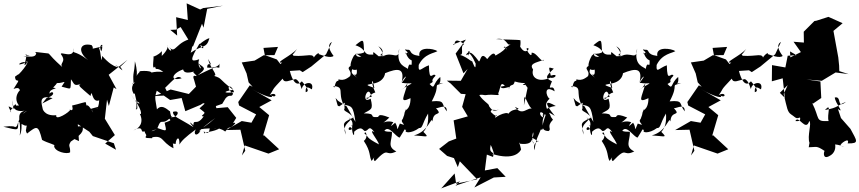

<svg xmlns="http://www.w3.org/2000/svg" viewBox="-40 -843 5147 1150"><path d="M239 -256C301 -274 276 -306 257 -282C251 -316 325 -311 278 -318C341 -380 265 -350 272 -349C340 -332 366 -380 329 -324C390 -310 382 -297 385 -368C406 -341 401 -324 445 -341C421 -331 442 -321 502 -268C513 -323 507 -223 554 -242C552 -179 521 -185 555 -205C480 -183 508 -200 518 -169C472 -249 482 -184 474 -229C477 -237 432 -219 392 -211C406 -159 363 -197 381 -187C379 -172 289 -116 297 -153C218 -145 213 -203 216 -190C212 -216 183 -280 275 -255L213 -223ZM650 -454C693 -426 703 -406 683 -440C685 -444 650 -420 572 -508C566 -442 566 -529 553 -556C602 -577 544 -591 566 -535C580 -563 562 -564 587 -567C477 -546 534 -545 508 -573C436 -590 423 -533 488 -483C397 -552 396 -511 400 -554C407 -486 317 -539 325 -518C361 -471 314 -468 333 -441C228 -535 270 -520 231 -525C180 -530 158 -536 177 -526C175 -492 127 -508 101 -504C185 -524 92 -504 118 -519C119 -475 89 -427 124 -469C92 -482 44 -443 101 -463C161 -507 93 -411 58 -386C130 -401 95 -422 50 -384C52 -332 98 -397 41 -310C100 -334 59 -269 113 -314C88 -328 30 -263 74 -211C40 -215 11 -171 27 -171C-11 -244 32 -173 60 -200C52 -252 39 -165 34 -242C31 -170 83 -176 108 -180C48 -161 91 -117 78 -31C106 -85 65 -158 122 -179C59 -142 73 -82 52 -83C27 -59 97 -98 -20 -84C80 -59 66 -61 70 -115C136 -61 121 -121 116 -64C155 -67 96 -89 122 -43C181 -89 189 -97 212 -5C244 14 300 25 284 30C285 66 362 83 380 69C382 28 365 36 384 5C472 -51 454 -68 456 -86C393 -91 400 -68 356 -32L433 2L426 -99L495 -54L516 -28L642 15L655 54L590 17L648 -34L588 -132L601 -246L612 -208L641 -319L658 -309L611 -395L724 -485L677 -440Z M949 -317C1003 -370 1024 -396 1048 -374C975 -354 988 -403 1056 -427C1059 -435 1049 -390 1128 -417C1145 -419 1162 -460 1160 -438C1055 -437 1138 -442 1118 -409C1169 -360 1102 -417 1122 -366L1134 -324L1091 -280L982 -307L921 -280L870 -267L971 -272ZM1181 -173C1198 -162 1149 -146 1180 -146C1134 -78 1117 -148 1118 -77C1155 -66 1058 -151 1119 -81C1031 -137 996 -142 996 -173C1051 -189 1016 -125 978 -145C959 -120 1012 -130 946 -108C959 -52 961 -56 903 -76C931 -151 925 -76 992 -150C961 -78 1006 -90 985 -142C1001 -105 981 -149 978 -179C982 -163 936 -231 900 -188C890 -264 879 -251 913 -337L893 -304L979 -244L1048 -256L1070 -177L1161 -215L1177 -225L1245 -205L1291 -221L1311 -254C1336 -284 1348 -255 1356 -283C1304 -319 1341 -352 1362 -291C1294 -282 1296 -296 1356 -305C1261 -378 1295 -371 1241 -389C1270 -391 1218 -435 1206 -490C1246 -425 1200 -486 1201 -438C1300 -429 1272 -503 1274 -438C1248 -435 1280 -460 1144 -392C1197 -433 1190 -434 1145 -465C1193 -411 1133 -433 1153 -488C1098 -469 1097 -482 1155 -582C1173 -533 1195 -561 1157 -574C1142 -574 1215 -623 1214 -612C1196 -550 1172 -576 1102 -527C1121 -582 1100 -580 1134 -616C1007 -602 1014 -508 971 -565C1008 -522 962 -540 963 -573C966 -563 965 -543 929 -508C928 -561 943 -527 876 -502C889 -522 863 -413 889 -444C895 -415 895 -446 938 -412C881 -419 840 -400 869 -405C868 -426 772 -416 798 -414C754 -371 799 -367 768 -476C765 -397 754 -414 760 -346C793 -361 727 -339 761 -281C833 -307 803 -264 754 -347C763 -285 799 -177 774 -189C767 -202 780 -160 777 -236C809 -230 799 -193 743 -278C815 -186 810 -150 797 -162C823 -111 796 -73 759 -62C833 -101 790 -34 832 -61C808 -92 839 -6 861 -19C840 -62 859 -49 910 -76C893 -71 851 -31 869 -87C824 -8 815 -18 871 -15C888 -64 818 -69 855 -17C945 -40 919 5 999 45C994 -38 968 24 1013 18C1009 -2 1036 -45 1035 23C1045 3 1070 -22 1133 -68C1114 -38 1140 -20 1162 -62C1148 -48 1137 -53 1249 -136C1146 -42 1124 -72 1216 -74C1209 -11 1165 -83 1186 -41C1164 -52 1249 -51 1279 -78C1205 -69 1264 -90 1309 -55C1338 -98 1327 -59 1369 -103C1361 -122 1340 -78 1375 -137L1324 -201L1256 -195L1237 -269L1155 -194ZM980 -664 1027 -666 1007 -662 1042 -681 1115 -562 1170 -701 1179 -677 1201 -790 1296 -809 1178 -795 1159 -786 1078 -823 1085 -723 1015 -740 1021 -630Z M1604 -513 1539 -512 1485 -480 1408 -469 1437 -403 1449 -350 1473 -323 1456 -332 1387 -232 1392 -211 1494 -158 1466 -108 1408 -118 1314 -64 1400 -66 1429 60 1409 88 1426 28 1568 77 1632 51 1540 -34 1535 -28 1572 -153 1513 -202 1587 -242 1468 -310C1552 -260 1607 -252 1584 -271C1623 -251 1616 -298 1575 -273C1609 -320 1576 -291 1653 -372C1663 -341 1693 -363 1731 -369C1759 -359 1766 -301 1768 -312C1775 -352 1845 -363 1828 -308C1824 -307 1787 -343 1791 -291C1808 -295 1813 -304 1768 -356C1734 -318 1709 -365 1696 -418L1756 -422L1773 -411L1825 -445L1913 -518L1948 -592C1943 -588 1908 -574 1958 -508C1940 -492 1889 -512 1869 -519C1876 -541 1820 -490 1842 -482C1843 -534 1803 -502 1718 -509C1706 -532 1689 -477 1740 -551C1707 -509 1598 -464 1650 -468C1623 -447 1577 -412 1687 -398L1618 -487L1546 -513L1538 -556L1625 -562Z M2152 -256C2174 -239 2164 -278 2208 -289C2174 -365 2192 -383 2202 -316C2136 -339 2164 -334 2192 -342C2273 -353 2268 -421 2265 -404C2345 -437 2385 -436 2366 -351C2379 -383 2415 -408 2366 -347C2438 -335 2453 -363 2365 -307C2373 -315 2376 -303 2401 -345C2382 -262 2346 -221 2419 -255C2419 -175 2371 -179 2392 -187C2375 -157 2391 -176 2372 -130C2349 -110 2412 -83 2355 -103C2330 -44 2349 -76 2327 -108C2291 -77 2301 -88 2316 -111C2257 -131 2226 -76 2292 -139C2210 -172 2237 -138 2218 -142C2164 -138 2223 -164 2139 -164C2183 -190 2197 -184 2180 -252C2119 -215 2161 -332 2179 -281L2187 -264ZM1970 -256C1987 -196 1979 -214 1992 -206C2044 -241 2018 -229 2024 -195C2012 -174 2043 -180 2077 -139C1993 -102 2025 -100 2031 -37C1999 -111 2091 -120 2048 -139C2099 -101 2046 -67 2073 -101C2057 -56 2092 9 2078 -76C2022 -34 2059 -127 2075 -49C2129 -99 2134 -58 2146 -58C2170 -60 2167 -99 2203 -51C2159 -78 2224 -4 2230 22C2145 -22 2172 -23 2143 -43C2148 -68 2170 -22 2139 1C2184 68 2169 92 2186 121C2235 55 2181 110 2206 122C2296 27 2261 100 2334 64C2276 35 2308 2 2308 -50C2304 -59 2291 -49 2262 -59C2288 -99 2331 -21 2354 -19C2398 -87 2374 -64 2393 -65C2376 -47 2423 -41 2470 -76C2493 -74 2487 -101 2524 -163C2527 -113 2521 -81 2496 -53C2536 -14 2514 -28 2439 -32C2530 -55 2542 -152 2551 -115C2552 -187 2621 -141 2568 -199C2568 -180 2639 -235 2636 -176C2600 -221 2632 -244 2546 -236C2607 -350 2542 -324 2615 -345C2559 -343 2605 -321 2597 -382C2549 -342 2568 -301 2533 -340C2575 -363 2526 -346 2569 -390C2552 -415 2531 -340 2529 -452C2484 -437 2464 -399 2468 -454C2502 -523 2563 -524 2580 -537C2556 -553 2461 -567 2472 -508C2400 -517 2432 -548 2398 -545C2361 -554 2423 -523 2405 -517C2434 -572 2392 -507 2387 -526C2392 -537 2394 -494 2426 -481C2428 -420 2414 -491 2402 -429C2400 -443 2327 -443 2351 -552C2348 -473 2314 -539 2254 -506C2229 -506 2276 -512 2226 -566C2258 -548 2258 -525 2237 -513C2276 -504 2269 -509 2228 -506C2201 -526 2192 -543 2196 -516C2127 -511 2165 -546 2089 -572C2143 -616 2136 -608 2141 -529C2083 -504 2063 -548 2124 -502C2067 -502 2114 -538 2080 -510C2037 -433 2072 -418 2097 -426C2104 -357 2052 -434 2103 -372C2078 -405 2046 -392 2084 -459C2012 -431 2074 -428 2057 -387C2003 -342 1983 -383 1987 -359C1961 -361 1968 -297 1957 -328C2027 -321 1981 -293 2017 -217C2067 -206 2075 -211 2089 -113L2036 -206L1985 -239Z M3100 -257C3106 -278 3127 -193 3151 -190C3120 -207 3090 -141 3044 -203C3111 -173 3003 -214 2995 -131C3037 -191 2952 -160 2926 -137C2931 -180 2954 -118 2899 -173C2905 -197 2919 -176 2955 -188C2920 -179 2914 -170 2888 -209C2898 -222 2805 -254 2813 -348L2744 -289C2856 -249 2802 -285 2866 -273C2926 -282 2957 -263 2944 -284C2958 -311 2955 -361 2984 -329C2914 -315 2959 -315 2878 -381C2905 -312 2884 -373 2888 -345C2884 -264 2968 -288 2955 -336C2956 -286 3032 -345 3006 -308C3019 -350 3034 -318 3043 -355C3108 -335 3143 -356 3091 -337C3108 -318 3164 -387 3099 -353C3106 -333 3106 -339 3120 -317L3098 -212ZM2688 270 2703 264 2839 219 2801 280 2918 220 2989 216 2939 164 2864 178 2876 83 2913 97C2926 56 2885 86 2899 25C2902 27 2934 106 2908 79C3040 120 3075 66 3081 52C3073 12 3063 1 3076 18C3178 30 3126 -44 3158 17C3149 14 3143 -17 3153 -51C3165 -17 3112 14 3146 -6C3139 -37 3194 19 3184 1C3208 -2 3144 0 3162 57C3169 -15 3190 -39 3199 -67C3232 -60 3186 -115 3232 -166C3211 -101 3191 -60 3246 -58C3267 -72 3230 -83 3272 -126C3231 -178 3240 -176 3283 -149C3213 -234 3229 -243 3289 -208C3222 -201 3203 -161 3214 -139C3185 -151 3189 -193 3223 -155C3216 -138 3200 -181 3262 -137C3251 -179 3204 -208 3252 -252C3232 -261 3213 -339 3282 -296C3274 -351 3233 -280 3266 -356C3225 -377 3225 -382 3277 -432C3240 -442 3247 -445 3259 -390C3308 -406 3286 -369 3256 -378C3186 -345 3138 -379 3153 -426C3128 -462 3165 -466 3219 -485C3204 -460 3175 -531 3144 -527C3149 -479 3089 -575 3127 -551C3136 -571 3112 -495 3072 -570C3034 -514 3085 -532 3077 -602C3061 -606 2980 -605 2931 -609C3004 -621 2991 -562 3020 -579C2950 -526 2985 -593 2996 -544C2978 -574 3018 -559 2928 -510C2924 -517 2919 -542 2878 -489C2838 -541 2838 -469 2828 -476C2775 -548 2768 -529 2768 -508C2751 -559 2799 -530 2752 -512C2763 -556 2796 -492 2809 -462C2809 -405 2793 -475 2772 -509C2813 -437 2765 -504 2714 -514C2744 -514 2711 -568 2740 -578C2666 -637 2691 -556 2674 -577L2751 -606L2689 -522L2736 -404L2761 -430L2720 -359L2636 -360L2659 -343L2721 -281L2749 -279L2728 -203L2762 -146L2677 -122L2693 -13L2648 4L2590 49L2638 91L2679 104L2702 158L2714 123L2818 231L2692 257L2683 196L2604 284L2598 287L2715 243Z M3577 -256C3599 -239 3589 -278 3633 -289C3599 -365 3617 -383 3627 -316C3561 -339 3589 -334 3617 -342C3698 -353 3693 -421 3690 -404C3770 -437 3810 -436 3791 -351C3804 -383 3840 -408 3791 -347C3863 -335 3878 -363 3790 -307C3798 -315 3801 -303 3826 -345C3807 -262 3771 -221 3844 -255C3844 -175 3796 -179 3817 -187C3800 -157 3816 -176 3797 -130C3774 -110 3837 -83 3780 -103C3755 -44 3774 -76 3752 -108C3716 -77 3726 -88 3741 -111C3682 -131 3651 -76 3717 -139C3635 -172 3662 -138 3643 -142C3589 -138 3648 -164 3564 -164C3608 -190 3622 -184 3605 -252C3544 -215 3586 -332 3604 -281L3612 -264ZM3395 -256C3412 -196 3404 -214 3417 -206C3469 -241 3443 -229 3449 -195C3437 -174 3468 -180 3502 -139C3418 -102 3450 -100 3456 -37C3424 -111 3516 -120 3473 -139C3524 -101 3471 -67 3498 -101C3482 -56 3517 9 3503 -76C3447 -34 3484 -127 3500 -49C3554 -99 3559 -58 3571 -58C3595 -60 3592 -99 3628 -51C3584 -78 3649 -4 3655 22C3570 -22 3597 -23 3568 -43C3573 -68 3595 -22 3564 1C3609 68 3594 92 3611 121C3660 55 3606 110 3631 122C3721 27 3686 100 3759 64C3701 35 3733 2 3733 -50C3729 -59 3716 -49 3687 -59C3713 -99 3756 -21 3779 -19C3823 -87 3799 -64 3818 -65C3801 -47 3848 -41 3895 -76C3918 -74 3912 -101 3949 -163C3952 -113 3946 -81 3921 -53C3961 -14 3939 -28 3864 -32C3955 -55 3967 -152 3976 -115C3977 -187 4046 -141 3993 -199C3993 -180 4064 -235 4061 -176C4025 -221 4057 -244 3971 -236C4032 -350 3967 -324 4040 -345C3984 -343 4030 -321 4022 -382C3974 -342 3993 -301 3958 -340C4000 -363 3951 -346 3994 -390C3977 -415 3956 -340 3954 -452C3909 -437 3889 -399 3893 -454C3927 -523 3988 -524 4005 -537C3981 -553 3886 -567 3897 -508C3825 -517 3857 -548 3823 -545C3786 -554 3848 -523 3830 -517C3859 -572 3817 -507 3812 -526C3817 -537 3819 -494 3851 -481C3853 -420 3839 -491 3827 -429C3825 -443 3752 -443 3776 -552C3773 -473 3739 -539 3679 -506C3654 -506 3701 -512 3651 -566C3683 -548 3683 -525 3662 -513C3701 -504 3694 -509 3653 -506C3626 -526 3617 -543 3621 -516C3552 -511 3590 -546 3514 -572C3568 -616 3561 -608 3566 -529C3508 -504 3488 -548 3549 -502C3492 -502 3539 -538 3505 -510C3462 -433 3497 -418 3522 -426C3529 -357 3477 -434 3528 -372C3503 -405 3471 -392 3509 -459C3437 -431 3499 -428 3482 -387C3428 -342 3408 -383 3412 -359C3386 -361 3393 -297 3382 -328C3452 -321 3406 -293 3442 -217C3492 -206 3500 -211 3514 -113L3461 -206L3410 -239Z M4294 -513 4229 -512 4175 -480 4098 -469 4127 -403 4139 -350 4163 -323 4146 -332 4077 -232 4082 -211 4184 -158 4156 -108 4098 -118 4004 -64 4090 -66 4119 60 4099 88 4116 28 4258 77 4322 51 4230 -34 4225 -28 4262 -153 4203 -202 4277 -242 4158 -310C4242 -260 4297 -252 4274 -271C4313 -251 4306 -298 4265 -273C4299 -320 4266 -291 4343 -372C4353 -341 4383 -363 4421 -369C4449 -359 4456 -301 4458 -312C4465 -352 4535 -363 4518 -308C4514 -307 4477 -343 4481 -291C4498 -295 4503 -304 4458 -356C4424 -318 4399 -365 4386 -418L4446 -422L4463 -411L4515 -445L4603 -518L4638 -592C4633 -588 4598 -574 4648 -508C4630 -492 4579 -512 4559 -519C4566 -541 4510 -490 4532 -482C4533 -534 4493 -502 4408 -509C4396 -532 4379 -477 4430 -551C4397 -509 4288 -464 4340 -468C4313 -447 4267 -412 4377 -398L4308 -487L4236 -513L4228 -556L4315 -562Z M4730 -513 4678 -509 4664 -439 4584 -453 4583 -356 4648 -374 4661 -257 4631 -287 4678 -333 4654 -280C4675 -192 4676 -174 4698 -158C4737 -133 4721 -124 4784 -154C4702 -193 4795 -109 4724 -118C4743 -158 4786 -50 4807 -118C4824 -108 4793 -27 4809 14C4837 -17 4812 -29 4804 39C4852 39 4848 27 4899 61C4893 69 4888 112 4925 93C4965 75 4965 37 4962 22C5005 26 5033 49 4995 29C4987 20 5054 -27 5037 16C5110 17 5092 1 5054 -71L4997 -136L4979 -190C5022 -159 4963 -223 4960 -259C5005 -270 4968 -186 5027 -233C4971 -211 4985 -199 4901 -184C4945 -232 4911 -157 4923 -118C4840 -114 4873 -132 4824 -227L4829 -222L4879 -256L4874 -355L4791 -367L4882 -359L4965 -409L5043 -399L4987 -417L4986 -450L4981 -499L4952 -658L5007 -704L4922 -742L4850 -719L4838 -717L4774 -653L4775 -588L4713 -593L4757 -531L4687 -496L4699 -404L4692 -535Z"/></svg>

Font: Hussar Lance
Style: Regular
Weight: 700
Foundry: Cannot Into Space Fonts, PlusOne Fonts
Version: Version 2.27